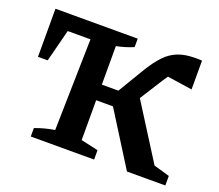

<svg xmlns="http://www.w3.org/2000/svg" viewBox="-113 -824 1119 983"><g transform="rotate(20 447.0 -333.0)"><path d="M140 0V-46Q166 -56 193 -63Q220 -70 246 -74L257 -572H133L88 -396H35V-658H483V-612Q462 -603 439 -596Q416 -589 391 -584V-72L485 -51V0ZM328 -289V-374H544V-289ZM664 0 458 -328 572 -416 823 -19 734 -92 873 -52V0ZM552 -304 453 -327 571 -524Q601 -572 631 -603.5Q661 -635 700 -650.5Q739 -666 795 -666Q804 -666 813 -666Q822 -666 831 -665V-508L677 -531L735 -573Q719 -560 701 -536Q683 -512 664 -481Z"/></g></svg>

Font: Piazzolla 24pt
Style: Bold
Weight: 700
Designer: Juan Pablo del Peral
Foundry: Huerta Tipografica
Version: Version 2.005